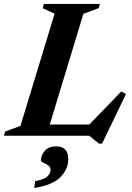

<svg xmlns="http://www.w3.org/2000/svg" viewBox="-49 -690 671 976"><path d="M375 -620 204 -57H405L567.5 -225L591.5 -212.5L470 40H454L404.5 0H-29L-22.5 -21.5L55 -50L228.5 -620.5L168 -648.5L174.5 -670H459L452.5 -648.5ZM159 125.5Q159 100 178.5 77Q198 54 237 54Q298 54 298 119.5Q298 169 258.5 210Q219 251 125 265.5L129.5 231Q177 221.5 192.5 206Q208 190.5 208 174.5Q208 159 195.8 150.5Q183.5 142 171.2 136.8Q159 131.5 159 125.5Z"/></svg>

Font: Newsreader Text
Style: Bold Italic
Weight: 700
Italic angle: -17°
Designer: Hugues Gentile
Foundry: Production Type
Version: Version 1.001